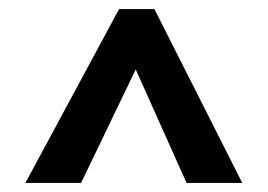

<svg xmlns="http://www.w3.org/2000/svg" viewBox="-20 -833 592 424"><path d="M321 -813 515 -429H392L233 -784L255 -813ZM310 -813 330 -784 159 -429H36L243 -813Z"/></svg>

Font: BioRhyme
Style: Bold
Weight: 700
Designer: Aoife Mooney
Foundry: Aoife Mooney Type
Version: Version 1.600;gftools[0.9.33]